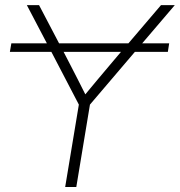

<svg xmlns="http://www.w3.org/2000/svg" viewBox="-20 -748 719 768"><path d="M656.7 -574.7 651.4 -540.5H519.5L339.8 -329.6L285.2 0H240.7L295.4 -329.6L185.5 -540.5H19.5L25.4 -574.7H167.5L87.4 -727.5H136.2L216.3 -574.7H493.7L624 -727.5H679.2L548.8 -574.7ZM463.9 -540.5H234.4L262.2 -486.8Q277.3 -458 292 -428.7Q306.6 -399.4 321.3 -370.6Q345.2 -399.4 369.6 -428.7Q394 -458 418.5 -486.8Z"/></svg>

Font: Inter Display ExtraLight
Style: Italic
Weight: 200
Italic angle: -9.39999°
Designer: Rasmus Andersson
Foundry: rsms
Version: Version 4.000;git-a52131595